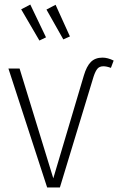

<svg xmlns="http://www.w3.org/2000/svg" viewBox="-20 -823 519 843"><path d="M243 0H187L17 -522H66L214 -40L348 -491Q360 -532 379 -551Q398 -570 430 -570Q453 -570 479 -557L467 -525Q448 -532 434 -532Q417 -532 408 -521.5Q399 -511 391 -487ZM113 -803 182 -659 153 -645 73 -782ZM224 -802 287 -663 258 -650 184 -781Z"/></svg>

Font: Fira Sans Condensed ExtraLight
Style: Regular
Weight: 275
Width: 3
Designer: Carrois Corporate & Edenspiekermann AG
Foundry: Carrois Corporate GbR & Edenspiekermann AG
Version: Version 4.203